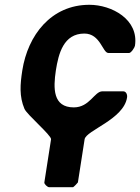

<svg xmlns="http://www.w3.org/2000/svg" viewBox="-20 -554 585 801"><path d="M305 207 333 27C339 -10 496 -56 510 -147C512 -158 507 -173 494 -173H407C374 -173 354 -106 288 -106C200 -106 202 -186 213 -260C224 -330 245 -414 332 -414C399 -414 408 -333 432 -333H519C527 -333 542 -356 543 -363C560 -473 446 -534 353 -534C193 -534 96 -407 73 -260C64 -202 60 -152 82 -100C92 -76 195 11 193 27L165 207C164 214 178 227 185 227H285C291 223 303 210 305 207Z"/></svg>

Font: Asimov Print
Style: CIt
Weight: 500
Designer: Google
Version: Version 2.000980: 2014